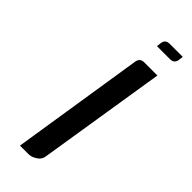

<svg xmlns="http://www.w3.org/2000/svg" viewBox="-187 -552 573 573"><g transform="rotate(45 100.0 -265.5)"><path d="M123 -499 125 -515.1Q127.9 -530.8 145 -530.8H200.2L198.2 -515.1Q195.3 -499 178.2 -499ZM43.9 0 109.9 -420.9Q112.8 -438 130.9 -438H186L121.1 -30.8Q118.7 -16.6 106 -8.8Q92.8 0 80.1 0Z"/></g></svg>

Font: Hhenum
Style: Italic
Weight: 400
Designer: T. Christopher White
Version: Version 1.0